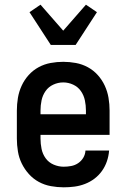

<svg xmlns="http://www.w3.org/2000/svg" viewBox="-20 -792 540 820"><path d="M252 8Q225 8 197.5 3Q170 -2 146 -15Q122 -28 103.5 -48.5Q85 -69 73 -93.5Q61 -118 56.5 -145.5Q52 -173 52 -200V-320Q52 -347 56.5 -374Q61 -401 72.5 -426Q84 -451 102.5 -471.5Q121 -492 145 -505Q169 -518 196 -523Q223 -528 250 -528Q277 -528 304 -523Q331 -518 355 -505Q379 -492 397.5 -471.5Q416 -451 427.5 -426Q439 -401 443.5 -374Q448 -347 448 -320V-216H153V-200Q153 -178 157.5 -156Q162 -134 175 -116Q188 -98 209 -89Q230 -80 252 -80Q268 -80 284 -83Q300 -86 313.5 -95Q327 -104 335.5 -118Q344 -132 345 -149H446Q444 -125 436.5 -103Q429 -81 415.5 -62Q402 -43 383.5 -29Q365 -15 343 -6.5Q321 2 298 5Q275 8 252 8ZM347 -304V-320Q347 -342 342.5 -363.5Q338 -385 325.5 -403Q313 -421 292.5 -430.5Q272 -440 250 -440Q228 -440 207.5 -430.5Q187 -421 174.5 -403Q162 -385 157.5 -363.5Q153 -342 153 -320V-304ZM197 -600 106 -740 153 -772 250 -661 347 -772 394 -740 303 -600Z"/></svg>

Font: Iosevka Curly Semibold
Style: Regular
Weight: 600
Monospace: yes
Designer: Belleve Invis
Foundry: Belleve Invis
Version: Version 22.1.2; ttfautohint (v1.8.4)